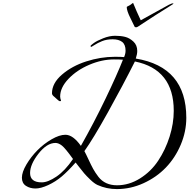

<svg xmlns="http://www.w3.org/2000/svg" viewBox="-20 -1275 1296 1315"><path d="M480 -186Q427 -260 404 -278Q381 -296 360 -296Q301 -296 243.5 -222.5Q186 -149 186 -90Q186 -26 266 -26Q308 -26 366.5 -65.5Q425 -105 480 -186ZM558 -240Q568 -222 586 -183Q604 -144 618 -118.5Q632 -93 654 -64Q699 -6 781.5 -6Q864 -6 939 -53Q1014 -100 1063.5 -174.5Q1113 -249 1141.5 -339Q1170 -429 1170 -516Q1170 -800 904 -854Q821 -689 719.5 -506.5Q618 -324 558 -240ZM392 -614Q392 -602 398 -586Q398 -582 391 -582Q384 -582 372 -594Q360 -606 352 -612Q336 -624 336 -636Q336 -705 404.5 -764Q473 -823 571 -854.5Q669 -886 766 -886Q810 -886 830 -884Q840 -907 840 -928Q840 -970 816.5 -988Q793 -1006 751.5 -1006Q710 -1006 678.5 -993Q647 -980 627.5 -967Q608 -954 606 -954Q600 -954 600 -960Q600 -964 622 -980Q644 -996 687 -1013Q730 -1030 768.5 -1030Q807 -1030 837 -1022.5Q867 -1015 893.5 -990.5Q920 -966 920 -926Q920 -904 910 -874Q1256 -817 1256 -468Q1256 -374 1218 -284Q1180 -194 1116 -127.5Q1052 -61 963.5 -20.5Q875 20 780 20Q710 20 648 -8Q626 -18 598.5 -44.5Q571 -71 556.5 -88Q542 -105 522.5 -130.5Q503 -156 498 -162Q445 -102 403 -66.5Q361 -31 310.5 -7.5Q260 16 223 16Q186 16 158 -2Q130 -20 130 -58Q130 -96 161 -148.5Q192 -201 236 -245.5Q280 -290 333.5 -321Q387 -352 428 -352Q480 -352 534 -276Q624 -435 703 -599.5Q782 -764 822 -866Q802 -868 760 -868Q678 -868 592 -831.5Q506 -795 449 -735Q392 -675 392 -614ZM942 -1104Q921 -1088 912 -1088Q903 -1088 901 -1094Q899 -1100 873.5 -1150.5Q848 -1201 848 -1227Q848 -1229 860 -1234.5Q872 -1240 880 -1247Q888 -1254 890 -1254L892 -1255V-1254Q915 -1197 944 -1136L1136 -1242Q1154 -1252 1166 -1252L1168 -1250Q1168 -1248 1148 -1236Q1048 -1174 942 -1104Z"/></svg>

Font: Miama
Style: Regular
Weight: 400
Italic angle: 16.5°
Designer: Linus Romer
Foundry: Linus Romer
Version: 0.32